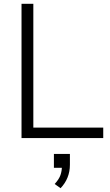

<svg xmlns="http://www.w3.org/2000/svg" viewBox="-20 -725 578 1008"><path d="M93 0V-705H155V-55H522V0ZM298 263 267 241Q290 216 297.5 194Q305 172 305 148L323 156H263V83H347V140Q347 176 334.5 207Q322 238 298 263Z"/></svg>

Font: Mulish ExtraLight Light
Style: Regular
Weight: 300
Version: Version 3.603